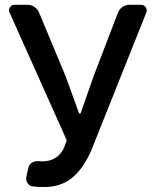

<svg xmlns="http://www.w3.org/2000/svg" viewBox="-20 -756 632 789"><path d="M160.2 12.7Q133.8 12.7 114.3 9.8Q99.6 7.8 92.3 -4.9Q85 -17.6 88.9 -33.2L96.7 -67.4Q99.6 -80.1 111.3 -87.4Q123 -94.7 137.7 -93.8Q144.5 -92.8 153.3 -92.8Q213.9 -92.8 241.2 -144.5L252.9 -174.8Q254.9 -178.7 252.9 -182.6L19.5 -704.1Q16.6 -709 16.6 -713.9Q16.6 -719.7 20.5 -725.6Q27.3 -736.3 40 -736.3H92.8Q108.4 -736.3 121.6 -727.5Q134.8 -718.8 140.6 -704.1L249 -444.3L304.7 -291Q305.7 -289.1 308.1 -289.1Q310.5 -289.1 311.5 -291L365.2 -444.3L464.8 -704.1Q469.7 -717.8 482.9 -727.1Q496.1 -736.3 511.7 -736.3H559.6Q572.3 -736.3 579.1 -725.6Q583 -719.7 583 -712.9Q583 -708 581.1 -704.1L357.4 -143.6Q325.2 -66.4 278.3 -26.9Q231.4 12.7 160.2 12.7Z"/></svg>

Font: Gen Jyuu GothicL Medium
Style: Regular
Weight: 500
Designer: [Source Han Sans]
Ryoko NISHIZUKA  (kana & ideographs); Paul D. Hunt (Latin, Greek & Cyrillic); Wenlong ZHANG  (bopomofo
Version: Version 1.002.20150607